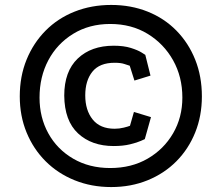

<svg xmlns="http://www.w3.org/2000/svg" viewBox="-20 -683 897 777"><path d="M430 -663Q510 -663 577.5 -636Q645 -609 694 -559Q743 -509 770 -441.5Q797 -374 797 -293Q797 -214 770 -147Q743 -80 694 -30.5Q645 19 577.5 46.5Q510 74 430 74Q350 74 282 46.5Q214 19 164.5 -30.5Q115 -80 87.5 -147Q60 -214 60 -293Q60 -374 87.5 -441.5Q115 -509 164.5 -559Q214 -609 282 -636Q350 -663 430 -663ZM505 -417Q498 -419 483.5 -424Q469 -429 444 -429Q383 -429 354 -393Q325 -357 325 -297Q325 -237 355 -199.5Q385 -162 444 -162Q463 -162 481 -166.5Q499 -171 506 -174L522 -230L591 -209L566 -120Q566 -120 550.5 -113Q535 -106 506.5 -99Q478 -92 440 -92Q351 -92 296 -143Q241 -194 240 -296Q240 -394 294.5 -446Q349 -498 440 -498Q481 -498 509.5 -489Q538 -480 553 -470.5Q568 -461 568 -461L589 -377L524 -357ZM426 -586Q341 -586 276 -546Q211 -506 175.5 -439Q140 -372 140 -288Q140 -208 175.5 -143.5Q211 -79 276 -41Q341 -3 426 -3Q512 -3 577.5 -41Q643 -79 680.5 -143.5Q718 -208 718 -288Q718 -372 680.5 -439Q643 -506 577.5 -546Q512 -586 426 -586Z"/></svg>

Font: Podkova SemiBold
Style: Regular
Weight: 600
Designer: Ilya Yudin
Foundry: Cyreal (www.cyreal.org)
Version: Version 2.103